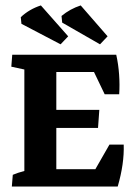

<svg xmlns="http://www.w3.org/2000/svg" viewBox="-20 -684 494 704"><path d="M23.4 0 26.9 -43Q43.5 -50.3 69.3 -57.1V-429.2L21.5 -439.5L24.9 -483.4H406.2Q414.1 -448.2 416.7 -410.6Q419.4 -373 417 -338.4H363.8L324.7 -419.9H186.5V-281.2H344.2L339.4 -214.8H186.5V-63.5H329.6L381.3 -153.8H433.6Q436 -84 411.6 0ZM202.1 -521.5 58.6 -596.7 56.2 -621.1Q87.4 -650.4 129.9 -664.1L230 -550.8ZM346.7 -521.5 208 -601.1 205.6 -625.5Q236.8 -651.4 275.9 -664.1L374.5 -550.8Z"/></svg>

Font: Markazi Text
Style: Bold
Weight: 700
Designer: Borna Izadpanah (Arabic designer), Fiona Ross (Arabic design director) and Florian Runge (Latin designer)
Foundry: Borna Izadpanah and Florian Runge
Version: Version 1.001; ttfautohint (v1.8.3)